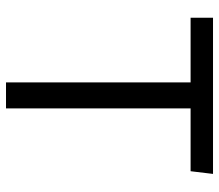

<svg xmlns="http://www.w3.org/2000/svg" viewBox="-66 -680 746 655"><g transform="rotate(90 307.5 -353.0)"><path d="M350.3 -629.7V0H261.5V-629.7H41V-706.2H573.8L564.6 -629.7Z"/></g></svg>

Font: FiraCode Nerd Font
Style: Regular
Weight: 400
Designer: Carrois Corporate, Edenspiekermann AG, Nikita Prokopov
Foundry: Carrois Corporate, Edenspiekermann AG, Nikita Prokopov
Version: Version 6.002;Nerd Fonts 2.2.2